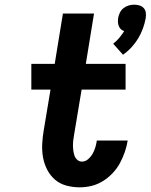

<svg xmlns="http://www.w3.org/2000/svg" viewBox="-20 -793 644 821"><path d="M506 -559 464 -606Q478 -617 489.5 -630.5Q501 -644 511 -660Q502 -663 496.5 -668.5Q491 -674 488 -681.5Q485 -689 484.5 -697.5Q484 -706 485 -715Q487 -727 492.5 -738.5Q498 -750 508 -758Q518 -766 530 -769.5Q542 -773 554 -773Q566 -773 577 -769.5Q588 -766 595 -758Q602 -750 603.5 -738.5Q605 -727 603 -715Q599 -693 591 -671Q583 -649 571 -629Q559 -609 542.5 -591Q526 -573 506 -559ZM321 8Q291 8 263.5 0.5Q236 -7 215.5 -24.5Q195 -42 182 -67Q169 -92 164 -120Q159 -148 160.5 -177.5Q162 -207 167 -236L196 -410H114V-520H214L249 -735H382L347 -520H517V-410H329L297 -218Q295 -207 293.5 -195Q292 -183 292 -171.5Q292 -160 293.5 -149Q295 -138 298.5 -127.5Q302 -117 310.5 -109.5Q319 -102 331 -102Q345 -102 357 -112.5Q369 -123 376.5 -136.5Q384 -150 388 -164Q392 -178 394 -192H526Q522 -167 513.5 -142.5Q505 -118 492.5 -95Q480 -72 461 -52Q442 -32 419 -18Q396 -4 371 2Q346 8 321 8Z"/></svg>

Font: Iosevka XBd Ex Obl
Style: Regular
Weight: 800
Width: 7
Italic angle: -9°
Monospace: yes
Designer: Belleve Invis
Foundry: Belleve Invis
Version: Version 32.5.0; ttfautohint (v1.8.4)